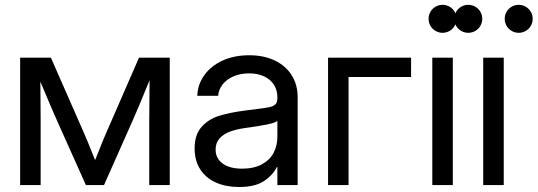

<svg xmlns="http://www.w3.org/2000/svg" viewBox="-20 -749 2176 777"><path d="M61.5 -515.6H186L319.8 -210.9Q335 -176.3 355.5 -124.5Q361.8 -108.9 364.7 -101.6Q367.7 -94.2 374 -79.1H356Q360.8 -91.3 365.7 -103.3Q370.6 -115.2 375.5 -127.4Q393.6 -174.3 409.7 -210.9L542.5 -515.6H667V0H584V-260.7Q584 -317.9 585 -391.1Q585 -410.2 585.9 -462.9H601.6L568.8 -384.3Q540 -313.5 517.1 -261.7L400.9 0H327.6L210.4 -261.7Q195.8 -294.9 182.9 -325Q169.9 -355 158.2 -383.3Q134.3 -440.4 124.5 -462.9H142.6Q143.6 -410.2 143.6 -391.1Q144.5 -317.9 144.5 -260.7V0H61.5Z M767.6 -148.4Q767.6 -203.6 795.4 -235.1Q823.2 -266.6 866 -280Q908.7 -293.5 972.7 -301.8Q994.1 -304.7 1015.6 -307.1Q1054.2 -312 1070.3 -315.4Q1086.4 -318.8 1094.5 -326.7Q1102.5 -334.5 1102.5 -350.6V-355.5Q1102.5 -383.8 1088.9 -405.5Q1075.2 -427.2 1049.3 -439.7Q1023.4 -452.1 988.3 -452.1Q953.1 -452.1 925.3 -440.2Q897.5 -428.2 881.1 -407.5Q864.7 -386.7 862.8 -361.3H778.3Q780.3 -408.2 807.4 -445.6Q834.5 -482.9 881.3 -504.2Q928.2 -525.4 988.3 -525.4Q1047.9 -525.4 1092 -504.2Q1136.2 -482.9 1160.4 -444.6Q1184.6 -406.2 1184.6 -355.5V0H1102.5V-73.2H1100.6Q1083 -38.6 1046.9 -15.4Q1010.7 7.8 947.3 7.8Q895 7.8 854.5 -10Q814 -27.8 790.8 -63Q767.6 -98.1 767.6 -148.4ZM1102.5 -195.3V-259.8Q1094.2 -252 1060.1 -245.1Q1025.9 -238.3 968.8 -230.5Q935.5 -225.6 909.9 -216.1Q884.3 -206.5 868.4 -188.7Q852.5 -170.9 852.5 -143.6Q852.5 -119.6 865.5 -102.3Q878.4 -85 902.3 -75.7Q926.3 -66.4 959 -66.4Q1007.3 -66.4 1039.8 -84Q1072.3 -101.6 1087.4 -130.9Q1102.5 -160.2 1102.5 -195.3Z M1643.6 -437.5H1390.6V0H1307.6V-515.6H1643.6Z M1729.5 -515.6H1812.5V0H1729.5ZM1714.4 -672.9Q1714.4 -688 1721.9 -701.2Q1729.5 -714.4 1742.7 -721.9Q1755.9 -729.5 1771 -729.5Q1786.1 -729.5 1799.3 -721.9Q1812.5 -714.4 1820.1 -701.2Q1827.6 -688 1827.6 -672.9Q1827.6 -657.7 1820.1 -644.5Q1812.5 -631.3 1799.3 -623.8Q1786.1 -616.2 1771 -616.2Q1755.9 -616.2 1742.7 -623.8Q1729.5 -631.3 1721.9 -644.5Q1714.4 -657.7 1714.4 -672.9Z M1935.5 -515.6H2018.6V0H1935.5ZM2022.5 -672.9Q2022.5 -688 2030 -701.2Q2037.6 -714.4 2050.8 -721.9Q2064 -729.5 2079.1 -729.5Q2094.2 -729.5 2107.4 -721.9Q2120.6 -714.4 2128.2 -701.2Q2135.7 -688 2135.7 -672.9Q2135.7 -657.7 2128.2 -644.5Q2120.6 -631.3 2107.4 -623.8Q2094.2 -616.2 2079.1 -616.2Q2064 -616.2 2050.8 -623.8Q2037.6 -631.3 2030 -644.5Q2022.5 -657.7 2022.5 -672.9ZM1818.4 -672.9Q1818.4 -688 1825.9 -701.2Q1833.5 -714.4 1846.7 -721.9Q1859.9 -729.5 1875 -729.5Q1890.1 -729.5 1903.3 -721.9Q1916.5 -714.4 1924.1 -701.2Q1931.6 -688 1931.6 -672.9Q1931.6 -657.7 1924.1 -644.5Q1916.5 -631.3 1903.3 -623.8Q1890.1 -616.2 1875 -616.2Q1859.9 -616.2 1846.7 -623.8Q1833.5 -631.3 1825.9 -644.5Q1818.4 -657.7 1818.4 -672.9Z"/></svg>

Font: Intratopia Thin
Style: Regular
Weight: 100
Designer: Rasmus Andersson
Foundry: rsms
Version: Version 3.000;Glyphs 3.2.3 (3260)